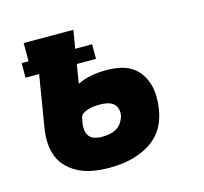

<svg xmlns="http://www.w3.org/2000/svg" viewBox="-84 -623 768 724"><g transform="rotate(-15 300.0 -261.0)"><path d="M258 8Q258 8 258 8Q258 8 258 8Q228 8 199 3.5Q170 -1 145 -12.5Q120 -24 99.5 -43Q79 -62 68.5 -87.5Q58 -113 56.5 -142.5Q55 -172 60 -201L93 -402H40V-459H67V-530H261L249 -459H315V-402H240L228 -328Q255 -341 283.5 -346Q312 -351 341 -351Q366 -351 390.5 -346.5Q415 -342 435.5 -330Q456 -318 470 -298.5Q484 -279 491 -256Q498 -233 498.5 -208Q499 -183 495 -157Q491 -132 481 -107Q471 -82 452.5 -61.5Q434 -41 410 -27.5Q386 -14 360.5 -6Q335 2 309.5 5Q284 8 258 8ZM260 -112Q275 -112 289.5 -114.5Q304 -117 317.5 -124.5Q331 -132 339.5 -145.5Q348 -159 351 -173Q353 -186 349 -199Q345 -212 334.5 -219.5Q324 -227 311 -229.5Q298 -232 284 -232Q273 -232 262.5 -231Q252 -230 241 -227Q230 -224 219.5 -218Q209 -212 207 -201L203 -181Q201 -168 202.5 -154Q204 -140 212 -130Q220 -120 233 -116Q246 -112 260 -112Z"/></g></svg>

Font: Iosevka Curly Slab HvEx
Style: Italic
Weight: 900
Width: 7
Italic angle: -9°
Monospace: yes
Designer: Belleve Invis
Foundry: Belleve Invis
Version: Version 11.1.0; ttfautohint (v1.8.3)